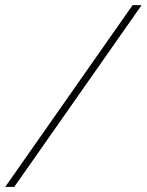

<svg xmlns="http://www.w3.org/2000/svg" viewBox="-52 -725 569 745"><path d="M-31.5 0 462.5 -705H497.5L3.5 0Z"/></svg>

Font: Newsreader 60pt Light
Style: Italic
Weight: 300
Italic angle: -17°
Designer: Hugues Gentile
Foundry: Production Type
Version: Version 1.003